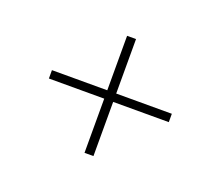

<svg xmlns="http://www.w3.org/2000/svg" viewBox="-78 -663 720 626"><g transform="rotate(20 282.0 -350.0)"><path d="M490 -335H297V-147H266V-335H74V-364H266V-553H297V-364H490Z"/></g></svg>

Font: Montserrat Alternates ExLight
Style: Regular
Weight: 275
Designer: Julieta Ulanovsky
Foundry: Julieta Ulanovsky
Version: Version 7.200